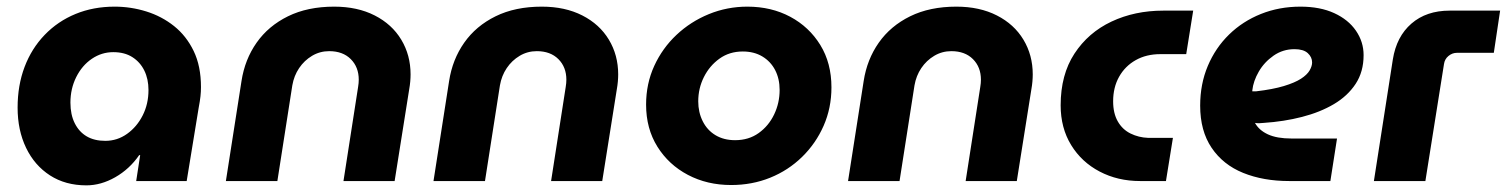

<svg xmlns="http://www.w3.org/2000/svg" viewBox="-20 -545 4536 578"><path d="M240 13Q177 13 130.5 -17Q84 -47 58.5 -100Q33 -153 33 -221Q33 -288 54 -343.5Q75 -399 114.5 -440Q154 -481 207.5 -503Q261 -525 325 -525Q374 -525 420.5 -510.5Q467 -496 504 -466.5Q541 -437 563 -391.5Q585 -346 585 -283Q585 -269 583.5 -255Q582 -241 578 -220L542 0H390L402 -78H399Q370 -36 327 -11.5Q284 13 240 13ZM297 -121Q333 -121 362.5 -142Q392 -163 409.5 -197.5Q427 -232 427 -274Q427 -307 414.5 -332.5Q402 -358 378.5 -373Q355 -388 321 -388Q286 -388 256.5 -368Q227 -348 209.5 -313Q192 -278 192 -236Q192 -200 205 -174Q218 -148 241 -134.5Q264 -121 297 -121Z M660 0 707 -301Q717 -366 752.5 -416.5Q788 -467 847 -496Q906 -525 986 -525Q1056 -525 1108 -498.5Q1160 -472 1188 -425.5Q1216 -379 1216 -321Q1216 -311 1215 -299.5Q1214 -288 1212 -277L1168 0H1014L1058 -283Q1059 -289 1059.5 -294.5Q1060 -300 1060 -305Q1060 -343 1036 -367Q1012 -391 971 -391Q943 -391 919.5 -377Q896 -363 880.5 -340Q865 -317 860 -288L815 0Z M1285 0 1332 -301Q1342 -366 1377.5 -416.5Q1413 -467 1472 -496Q1531 -525 1611 -525Q1681 -525 1733 -498.5Q1785 -472 1813 -425.5Q1841 -379 1841 -321Q1841 -311 1840 -299.5Q1839 -288 1837 -277L1793 0H1639L1683 -283Q1684 -289 1684.5 -294.5Q1685 -300 1685 -305Q1685 -343 1661 -367Q1637 -391 1596 -391Q1568 -391 1544.5 -377Q1521 -363 1505.5 -340Q1490 -317 1485 -288L1440 0Z M2181 12Q2109 12 2051 -18.5Q1993 -49 1959 -103.5Q1925 -158 1925 -230Q1925 -293 1949.5 -346.5Q1974 -400 2016.5 -440Q2059 -480 2114 -502.5Q2169 -525 2230 -525Q2302 -525 2359 -494.5Q2416 -464 2449.5 -409.5Q2483 -355 2483 -282Q2483 -220 2459.5 -166.5Q2436 -113 2394.5 -72.5Q2353 -32 2298.5 -10Q2244 12 2181 12ZM2193 -123Q2234 -123 2264 -144.5Q2294 -166 2310.5 -200.5Q2327 -235 2327 -274Q2327 -308 2313.5 -334Q2300 -360 2275 -375Q2250 -390 2216 -390Q2176 -390 2146 -368.5Q2116 -347 2099 -313Q2082 -279 2082 -240Q2082 -207 2095.5 -180Q2109 -153 2134 -138Q2159 -123 2193 -123Z M2533 0 2580 -301Q2590 -366 2625.5 -416.5Q2661 -467 2720 -496Q2779 -525 2859 -525Q2929 -525 2981 -498.5Q3033 -472 3061 -425.5Q3089 -379 3089 -321Q3089 -311 3088 -299.5Q3087 -288 3085 -277L3041 0H2887L2931 -283Q2932 -289 2932.5 -294.5Q2933 -300 2933 -305Q2933 -343 2909 -367Q2885 -391 2844 -391Q2816 -391 2792.5 -377Q2769 -363 2753.5 -340Q2738 -317 2733 -288L2688 0Z M3412 0Q3345 0 3290.5 -28.5Q3236 -57 3204.5 -108.5Q3173 -160 3173 -228Q3173 -320 3214.5 -383.5Q3256 -447 3326 -480Q3396 -513 3482 -513H3572L3551 -382H3473Q3431 -382 3399 -364Q3367 -346 3349 -314Q3331 -282 3331 -240Q3331 -204 3345 -179.5Q3359 -155 3383.5 -143Q3408 -131 3436 -130H3511L3490 0Z M3861 0Q3783 0 3722.5 -24.5Q3662 -49 3627.5 -100Q3593 -151 3593 -227Q3593 -292 3616 -346.5Q3639 -401 3680 -441Q3721 -481 3776 -503Q3831 -525 3895 -525Q3954 -525 3996.5 -505.5Q4039 -486 4062 -452.5Q4085 -419 4085 -379Q4085 -329 4061 -292.5Q4037 -256 3995.5 -231.5Q3954 -207 3899.5 -193Q3845 -179 3784 -175Q3776 -174 3770 -174Q3764 -174 3758 -175Q3770 -153 3797 -140.5Q3824 -128 3868 -128H4005L3985 0ZM3750 -270Q3752 -270 3754.5 -270Q3757 -270 3761 -270Q3812 -276 3845 -286Q3878 -296 3896.5 -308Q3915 -320 3922.5 -333Q3930 -346 3930 -357Q3930 -373 3917 -385Q3904 -397 3877 -397Q3842 -397 3814 -377.5Q3786 -358 3769.5 -329.5Q3753 -301 3750 -273Q3750 -272 3750 -271.5Q3750 -271 3750 -270Z M4116 0 4173 -366Q4184 -435 4229 -474Q4274 -513 4344 -513H4496L4477 -386H4366Q4352 -386 4340.5 -376.5Q4329 -367 4327 -352L4271 0Z"/></svg>

Font: MuseoModerno Thin
Style: Bold Italic
Weight: 700
Italic angle: -9°
Version: Version 1.003